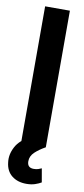

<svg xmlns="http://www.w3.org/2000/svg" viewBox="-102 -765 442 1007"><g transform="rotate(10 118.5 -261.0)"><path d="M184.6 -727.5V0H52.7V-727.5ZM116.7 206.5Q70.3 206.5 39.6 182.4Q8.8 158.2 3.9 112.8Q-2 71.3 20.3 29.3Q42.5 -12.7 97.2 -37.1L184.6 0Q151.9 18.1 129.4 39.1Q106.9 60.1 106.9 87.9Q106.9 123 142.1 122.6Q155.8 122.6 165.8 119.1Q175.8 115.7 183.1 112.3L195.8 185.1Q183.1 192.9 163.1 199.7Q143.1 206.5 116.7 206.5Z"/></g></svg>

Font: Inter Tight SemiBold
Style: Regular
Weight: 600
Designer: Rasmus Andersson
Foundry: rsms
Version: Version 3.004; ttfautohint (v1.8.4.7-5d5b)